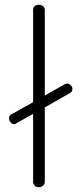

<svg xmlns="http://www.w3.org/2000/svg" viewBox="-20 -786 339 806"><path d="M143 -766Q154 -766 161 -760Q168 -754 168 -745V-385L253 -433Q256 -435 262 -435Q271 -435 277.5 -428Q284 -421 284 -413Q284 -400 273 -395L168 -335V-22Q168 -14 161 -7Q154 0 143 0Q132 0 125.5 -7Q119 -14 119 -22V-308L48 -268Q43 -265 39 -265Q31 -265 24.5 -272.5Q18 -280 18 -290Q18 -295 20.5 -299.5Q23 -304 28 -306L119 -357V-745Q119 -754 125.5 -760Q132 -766 143 -766Z"/></svg>

Font: AkaAcidDosis
Style: Light
Weight: 300
Designer: Edgar Tolentino, Pablo Impallari, Igino Marini, Aka-Acid
Foundry: Edgar Tolentino, Pablo Impallari, Igino Marini, Aka-Acid
Version: Version 1.007